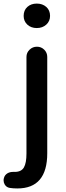

<svg xmlns="http://www.w3.org/2000/svg" viewBox="-57 -806 364 1065"><path d="M39.1 239.3Q16.6 239.3 -2.9 236.3Q-21.5 233.4 -31.2 216.8Q-37.1 206.1 -37.1 194.3Q-37.1 187.5 -35.2 181.6Q-31.2 165 -15.6 155.3Q-2 147.5 14.6 147.5Q16.6 147.5 18.6 147.5Q21.5 147.5 24.4 147.5Q61.5 147.5 75.7 122.6Q89.8 97.7 89.8 45.9V-490.2Q89.8 -513.7 106.9 -530.3Q124 -546.9 147.9 -546.9Q171.9 -546.9 188.5 -530.3Q205.1 -513.7 205.1 -490.2V43.9Q205.1 239.3 39.1 239.3ZM74.2 -717.8Q74.2 -749 94.7 -767.6Q115.2 -786.1 147 -786.1Q178.7 -786.1 199.7 -767.6Q220.7 -749 220.7 -717.8Q220.7 -688.5 199.7 -669.4Q178.7 -650.4 147 -650.4Q115.2 -650.4 94.7 -669.4Q74.2 -688.5 74.2 -717.8Z"/></svg>

Font: Gen Jyuu GothicX Medium
Style: Regular
Weight: 500
Designer: Ryoko NISHIZUKA (kana &amp; ideographs); Paul D. Hunt (Latin, Greek &amp; Cyrillic); Wenlong ZHANG (bopomofo); Sandoll C
Version: Version 1.058.20140828